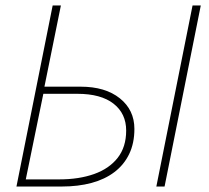

<svg xmlns="http://www.w3.org/2000/svg" viewBox="-20 -680 762 700"><path d="M40 0 172 -660H202L142 -364H274Q364 -364 417 -321.5Q470 -279 470 -210Q470 -158 451 -118.5Q432 -79 397 -52.5Q362 -26 313.5 -13Q265 0 206 0ZM74 -26H196Q268 -26 323 -45.5Q378 -65 409 -104.5Q440 -144 440 -204Q440 -266 394 -302Q348 -338 262 -338H138ZM550 0 682 -660H712L580 0Z"/></svg>

Font: Source Sans 3
Style: Italic
Weight: 200
Italic angle: -11°
Designer: Paul D. Hunt
Foundry: Adobe
Version: Version 3.046;hotconv 1.0.118;makeotfexe 2.5.65603